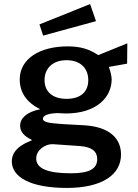

<svg xmlns="http://www.w3.org/2000/svg" viewBox="-20 -753 679 944"><path d="M423 -733 174 -633 192 -578 452 -649ZM309 171C482 171 575 106 575 7C575 -72 520 -129 395 -137C349 -140 309 -142 286 -143C220 -148 191 -152 191 -169C191 -182 208 -195 262 -197C273 -196 293 -195 303 -195C455 -195 529 -275 529 -363C529 -378 522 -407 515 -424L605 -440L606 -540L463 -482C424 -508 382 -525 313 -525C178 -525 77 -466 77 -362C77 -302 108 -250 178 -216C111 -203 79 -171 79 -136C79 -91 121 -74 138 -64C126 -57 38 -32 38 40C38 118 130 171 309 171ZM307 -267C239 -267 199 -302 199 -359C199 -418 240 -457 307 -457C375 -457 414 -418 414 -359C414 -301 376 -267 307 -267ZM329 99C217 99 158 77 158 26C158 -13 199 -46 242 -44L372 -35C432 -31 458 -8 458 29C458 76 421 99 329 99Z"/></svg>

Font: United Sans SemiBold
Style: Regular
Weight: 600
Designer: Pablo Impallari, Rodrigo Fuenzalida (Modified by Dan O. Williams)
Version: Version 1.000;PS 001.000;hotconv 1.0.88;makeotf.lib2.5.64775